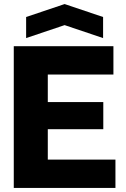

<svg xmlns="http://www.w3.org/2000/svg" viewBox="-20 -928 620 948"><path d="M48 0V-700H540V-560H216V-424H490V-290H216V-140H550V0ZM109 -740V-844L299 -908L489 -844V-740L299 -804Z"/></svg>

Font: Tektur
Style: Bold
Weight: 700
Designer: Adam Jagosz
Foundry: Adam Jagosz
Version: Version 1.005;gftools[0.9.30]